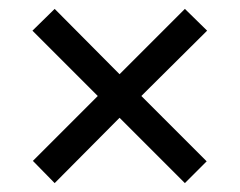

<svg xmlns="http://www.w3.org/2000/svg" viewBox="-20 -538 540 432"><path d="M249 -273 103 -126 54 -176 200 -322 53 -469 103 -518 249 -371 396 -518 446 -469 298 -322 445 -175 396 -126Z"/></svg>

Font: Noto Sans Gurmukhi SemiCondensed
Style: Regular
Weight: 400
Width: 4
Designer: Jelle Bosma - Monotype Design Team
Foundry: Monotype Imaging Inc.
Version: Version 2.004; ttfautohint (v1.8.4.7-5d5b)